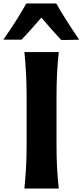

<svg xmlns="http://www.w3.org/2000/svg" viewBox="-66 -1090 478 1110"><path d="M75.2 0Q81.5 -64 84.7 -123.8Q87.9 -183.6 87.9 -257.8V-524.9Q87.9 -601.1 84.7 -662.4Q81.5 -723.6 75.2 -789.1H273.9Q266.6 -723.6 263.7 -662.4Q260.7 -601.1 260.7 -524.9V-257.8Q260.7 -183.6 263.7 -123.8Q266.6 -64 273.9 0ZM288.1 -858.4Q258.3 -890.6 229.5 -923.1Q200.7 -955.6 173.3 -988.3Q117.2 -922.9 59.1 -860.8H-46.4Q-10.3 -913.1 23.7 -965.6Q57.6 -1018.1 85.9 -1069.8H259.3Q288.6 -1018.1 322.5 -965.3Q356.4 -912.6 392.1 -860.4Z"/></svg>

Font: Pinar-DS2-FD Bold
Style: Regular
Weight: 700
Designer: Amin Abedi
Version: Version 3.000